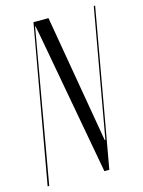

<svg xmlns="http://www.w3.org/2000/svg" viewBox="-124 -763 615 827"><g transform="rotate(-15 183.5 -349.5)"><path d="M175 -699H108L-16 0H-9L110 -679H112L120 -639L237 0H259L383 -699H377L276 -129H273Z"/></g></svg>

Font: Moniqa Ita Display
Style: Italic
Weight: 400
Italic angle: -10°
Designer: Rajesh Rajput
Foundry: Rajesh Rajput
Version: Version 1.000